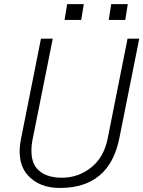

<svg xmlns="http://www.w3.org/2000/svg" viewBox="-20 -898 693 928"><path d="M269.5 10.5Q169.5 10.5 114 -51.5Q75.5 -94.5 75 -164.5Q75 -194.5 82 -229L178 -711H235L138.5 -229Q131.5 -196 132 -168.5Q132 -115 157.5 -84.5Q196.5 -39 279.5 -39Q358 -39 420.2 -88.2Q482.5 -137.5 500.5 -229L596.5 -711H653Q605 -470.5 556.8 -230Q508.5 10.5 269.5 10.5ZM585.5 -801.5H505.5L517.5 -878H597.5ZM372.5 -801.5H292L304.5 -878H385Z"/></svg>

Font: Roberto Sans Light
Style: Italic
Weight: 300
Italic angle: -11°
Designer: Google
Version: Version 1.00;June 11, 2020;FontCreator 12.0.0.2522 64-bit; t